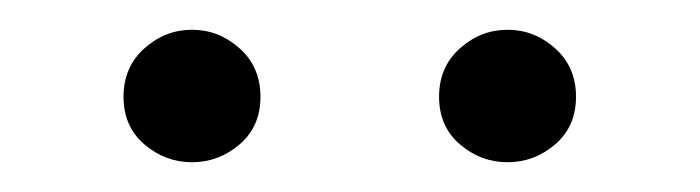

<svg xmlns="http://www.w3.org/2000/svg" viewBox="-20 -780 470 129"><path d="M109 -671Q91 -671 77 -683Q63 -695 63 -715Q63 -735 77 -747.5Q91 -760 109 -760Q127 -760 141 -747.5Q155 -735 155 -715Q155 -695 141 -683Q127 -671 109 -671ZM321 -671Q303 -671 289 -683Q275 -695 275 -715Q275 -735 289 -747.5Q303 -760 321 -760Q339 -760 353 -747.5Q367 -735 367 -715Q367 -695 353 -683Q339 -671 321 -671Z"/></svg>

Font: Source Han Serif JP VF
Style: Regular
Weight: 250
Designer: Ryoko NISHIZUKA 西塚涼子 (kana & ideographs); Frank Grießhammer (Latin, Greek & Cyrillic); Wenlong ZHANG 张文龙 (bopomofo); San
Foundry: Adobe
Version: Version 2.001;hotconv 1.1.0;makeotfexe 2.6.0